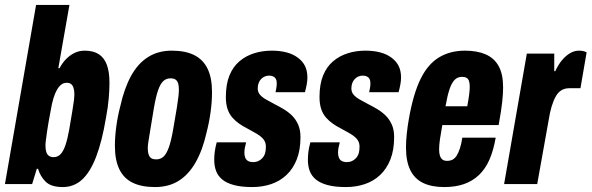

<svg xmlns="http://www.w3.org/2000/svg" viewBox="-26 -745 2394 777"><path d="M228 12Q181 12 159 -9.5Q137 -31 128 -62H123L104 0H-6L120 -725H255L210 -469H215Q226 -490 241 -505.5Q256 -521 275 -530.5Q294 -540 317 -540Q352 -540 374 -525.5Q396 -511 406.5 -482.5Q417 -454 417 -410Q417 -382 414 -346.5Q411 -311 403 -269Q387 -173 363 -110.5Q339 -48 306 -18Q273 12 228 12ZM191 -109Q207 -109 218.5 -120.5Q230 -132 238.5 -156.5Q247 -181 254 -220Q263 -273 267.5 -300.5Q272 -328 273.5 -341Q275 -354 275 -362Q275 -379 271.5 -389.5Q268 -400 261.5 -405Q255 -410 244 -410Q232 -410 222.5 -403Q213 -396 205 -382.5Q197 -369 190.5 -348Q184 -327 179 -297Q169 -244 165 -216.5Q161 -189 159.5 -176.5Q158 -164 158 -155Q158 -140 161.5 -129.5Q165 -119 172.5 -114Q180 -109 191 -109Z M601 12Q547 12 511 -5.5Q475 -23 457 -60Q439 -97 439 -155Q439 -191 444.5 -232.5Q450 -274 461 -316Q477 -388 504.5 -438Q532 -488 573 -514Q614 -540 669 -540Q724 -540 760 -522Q796 -504 814 -467Q832 -430 832 -372Q832 -335 826.5 -293.5Q821 -252 810 -209Q794 -138 766 -88.5Q738 -39 697.5 -13.5Q657 12 601 12ZM606 -100Q623 -100 635 -110.5Q647 -121 656.5 -146.5Q666 -172 674 -217Q685 -279 690 -311Q695 -343 696.5 -357.5Q698 -372 698 -380Q698 -398 694.5 -408.5Q691 -419 683.5 -423.5Q676 -428 664 -428Q647 -428 635 -417Q623 -406 614 -380.5Q605 -355 597 -309Q587 -247 581.5 -215Q576 -183 574 -168.5Q572 -154 572 -145Q572 -129 576 -118.5Q580 -108 587.5 -104Q595 -100 606 -100Z M995 12Q951 12 921 4Q891 -4 873.5 -18.5Q856 -33 848.5 -53Q841 -73 841 -98Q841 -114 843 -130.5Q845 -147 851 -169H970Q966 -154 964.5 -145Q963 -136 963 -126Q963 -116 966.5 -107Q970 -98 978 -93.5Q986 -89 999 -89Q1010 -89 1019 -93Q1028 -97 1035.5 -105Q1043 -113 1046.5 -124Q1050 -135 1050 -151Q1050 -166 1043.5 -176.5Q1037 -187 1026 -195Q1015 -203 1001 -210.5Q987 -218 973 -226Q957 -234 942 -244.5Q927 -255 914.5 -269Q902 -283 895 -303.5Q888 -324 888 -352Q888 -404 902.5 -439.5Q917 -475 943 -497Q969 -519 1002.5 -529.5Q1036 -540 1074 -540Q1107 -540 1133.5 -533Q1160 -526 1179.5 -511.5Q1199 -497 1208.5 -477.5Q1218 -458 1218 -431Q1218 -418 1215 -402Q1212 -386 1208 -372H1089Q1093 -391 1093.5 -397.5Q1094 -404 1094 -408Q1094 -419 1090.5 -425.5Q1087 -432 1080 -435.5Q1073 -439 1063 -439Q1054 -439 1045.5 -435.5Q1037 -432 1030.5 -425Q1024 -418 1020.5 -408.5Q1017 -399 1017 -387Q1017 -371 1027.5 -360Q1038 -349 1054 -340.5Q1070 -332 1088 -322Q1106 -313 1124 -302Q1142 -291 1156.5 -276.5Q1171 -262 1180.5 -241Q1190 -220 1190 -190Q1190 -138 1175 -100Q1160 -62 1133.5 -37Q1107 -12 1071.5 0Q1036 12 995 12Z M1374 12Q1330 12 1300 4Q1270 -4 1252.5 -18.5Q1235 -33 1227.5 -53Q1220 -73 1220 -98Q1220 -114 1222 -130.5Q1224 -147 1230 -169H1349Q1345 -154 1343.5 -145Q1342 -136 1342 -126Q1342 -116 1345.5 -107Q1349 -98 1357 -93.5Q1365 -89 1378 -89Q1389 -89 1398 -93Q1407 -97 1414.5 -105Q1422 -113 1425.5 -124Q1429 -135 1429 -151Q1429 -166 1422.5 -176.5Q1416 -187 1405 -195Q1394 -203 1380 -210.5Q1366 -218 1352 -226Q1336 -234 1321 -244.5Q1306 -255 1293.5 -269Q1281 -283 1274 -303.5Q1267 -324 1267 -352Q1267 -404 1281.5 -439.5Q1296 -475 1322 -497Q1348 -519 1381.5 -529.5Q1415 -540 1453 -540Q1486 -540 1512.5 -533Q1539 -526 1558.5 -511.5Q1578 -497 1587.5 -477.5Q1597 -458 1597 -431Q1597 -418 1594 -402Q1591 -386 1587 -372H1468Q1472 -391 1472.5 -397.5Q1473 -404 1473 -408Q1473 -419 1469.5 -425.5Q1466 -432 1459 -435.5Q1452 -439 1442 -439Q1433 -439 1424.5 -435.5Q1416 -432 1409.5 -425Q1403 -418 1399.5 -408.5Q1396 -399 1396 -387Q1396 -371 1406.5 -360Q1417 -349 1433 -340.5Q1449 -332 1467 -322Q1485 -313 1503 -302Q1521 -291 1535.5 -276.5Q1550 -262 1559.5 -241Q1569 -220 1569 -190Q1569 -138 1554 -100Q1539 -62 1512.5 -37Q1486 -12 1450.5 0Q1415 12 1374 12Z M1772 12Q1721 12 1686.5 -4.5Q1652 -21 1634.5 -56.5Q1617 -92 1617 -148Q1617 -173 1620 -202.5Q1623 -232 1629 -266Q1647 -367 1676.5 -426.5Q1706 -486 1751 -513Q1796 -540 1856 -540Q1905 -540 1939.5 -525Q1974 -510 1992 -477.5Q2010 -445 2010 -391Q2010 -367 2006.5 -333.5Q2003 -300 1992 -239H1764Q1758 -206 1754.5 -182Q1751 -158 1751 -140Q1751 -125 1754.5 -114.5Q1758 -104 1765 -99Q1772 -94 1783 -94Q1796 -94 1805.5 -99Q1815 -104 1822 -115Q1829 -126 1835 -144Q1841 -162 1845 -188H1980Q1971 -136 1954.5 -98.5Q1938 -61 1912 -36.5Q1886 -12 1851.5 0Q1817 12 1772 12ZM1777 -315H1865Q1870 -342 1872.5 -361.5Q1875 -381 1875 -394Q1875 -408 1872 -417Q1869 -426 1862 -430Q1855 -434 1844 -434Q1825 -434 1813 -421Q1801 -408 1792.5 -382Q1784 -356 1777 -315Z M2014 0 2106 -528H2217V-457H2221Q2233 -483 2248 -501Q2263 -519 2280.5 -529.5Q2298 -540 2317 -540Q2325 -540 2333 -538.5Q2341 -537 2348 -533L2323 -388H2278Q2260 -388 2246.5 -380Q2233 -372 2223.5 -355.5Q2214 -339 2206.5 -314.5Q2199 -290 2194 -257L2148 0Z"/></svg>

Font: Archivo ExtraCondensed ExtraBold
Style: Italic
Weight: 800
Width: 2
Italic angle: -10°
Designer: Hector Gatti
Foundry: Omnibus-Type
Version: Version 2.001